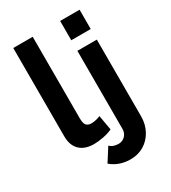

<svg xmlns="http://www.w3.org/2000/svg" viewBox="-220 -840 1018 1146"><g transform="rotate(-30 289.0 -267.0)"><path d="M60 -730H194V-168Q194 -132 206 -119.5Q218 -107 239 -107Q255 -107 272 -111Q289 -115 302 -121L320 -19Q293 -6 257 1Q221 8 192 8Q129 8 94.5 -25.5Q60 -59 60 -121ZM202 149 260 58Q271 70 287 75Q303 80 319 80Q337 80 351.5 71.5Q366 63 374.5 48Q383 33 383 14V-524H517V4Q517 60 492.5 104Q468 148 427.5 172Q387 196 335 196Q298 196 264 184.5Q230 173 202 149ZM383 -597V-730H517V-597Z"/></g></svg>

Font: YasnoRaleway
Style: Bold
Weight: 700
Designer: Matt McInerney, Pablo Impallari, Rodrigo Fuenzalida
Foundry: Matt McInerney, Pablo Impallari, Rodrigo Fuenzalida
Version: Version 4.026